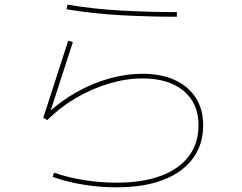

<svg xmlns="http://www.w3.org/2000/svg" viewBox="-20 -766 1040 825"><path d="M480 39Q410 39 339 27.5Q268 16 206 -6L212 -24Q273 -3 342.5 8Q412 19 480 19Q591 19 670 -10Q749 -39 791 -94.5Q833 -150 833 -228Q833 -322 769 -375.5Q705 -429 592 -429Q522 -429 448.5 -407Q375 -385 306.5 -345Q238 -305 183 -250L166 -260L273 -591L293 -585L192 -273L183 -278Q240 -331 308 -369.5Q376 -408 449 -428.5Q522 -449 592 -449Q673 -449 731.5 -422Q790 -395 821.5 -345.5Q853 -296 853 -228Q853 -165 827.5 -115.5Q802 -66 754 -31.5Q706 3 637 21Q568 39 480 39ZM740 -694Q622 -694 501.5 -700.5Q381 -707 266 -726L270 -746Q383 -727 502.5 -720.5Q622 -714 740 -714Z"/></svg>

Font: Murecho Thin
Style: Regular
Weight: 100
Designer: Neil Summerour
Foundry: Positype
Version: Version 1.010